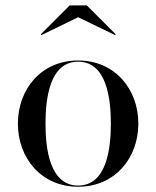

<svg xmlns="http://www.w3.org/2000/svg" viewBox="-20 -700 594 730"><path d="M277 -634.5 418 -566.5 420 -569.5 310 -679.5H245L135 -569.5L137.5 -566.5ZM48 -230C48 -100 136 10 277 10C418 10 506 -100 506 -230C506 -360 418 -470 277 -470C136 -470 48 -360 48 -230ZM153 -230C153 -324 168.5 -465.5 277 -465.5C386 -465.5 401.5 -324 401.5 -230C401.5 -136 386 5.5 277 5.5C168.5 5.5 153 -136 153 -230Z"/></svg>

Font: Bodoni* 36pt
Style: Regular
Weight: 400
Version: Version 2.3